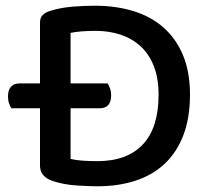

<svg xmlns="http://www.w3.org/2000/svg" viewBox="-20 -640 733 672"><path d="M645 -309Q645 -228 622 -167.5Q599 -107 556.5 -67Q514 -27 454 -7.5Q394 12 321 12Q289 12 246 9Q203 6 166 -6Q120 -21 120 -60V-261H20Q15 -268 11.5 -278.5Q8 -289 8 -303Q8 -325 18.5 -336.5Q29 -348 47 -348H120V-561Q120 -578 129.5 -587.5Q139 -597 156 -602Q191 -613 232 -616.5Q273 -620 312 -620Q386 -620 447.5 -601Q509 -582 553 -543Q597 -504 621 -445.5Q645 -387 645 -309ZM535 -308Q535 -367 518 -409.5Q501 -452 471 -479Q441 -506 401 -519Q361 -532 315 -532Q262 -532 227 -525V-348H357Q361 -341 365 -330.5Q369 -320 369 -307Q369 -261 329 -261H227V-84Q247 -79 271.5 -77.5Q296 -76 321 -76Q425 -76 480 -134.5Q535 -193 535 -308Z"/></svg>

Font: Baloo Thambi 2 Medium
Style: Regular
Weight: 500
Designer: Aadarsh Rajan and Ek Type
Foundry: Ek Type
Version: Version 1.640;hotconv 1.0.111;makeotfexe 2.5.65597; ttfautoh